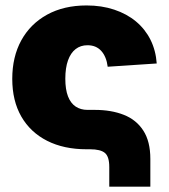

<svg xmlns="http://www.w3.org/2000/svg" viewBox="-20 -559 632 719"><path d="M389.2 140.1V66.4Q389.2 27.3 372.8 13.7Q356.4 0 317.4 0H304.2Q219.2 0 156.5 -31.7Q93.8 -63.5 59.8 -122.6Q25.9 -181.6 25.9 -263.7Q25.9 -346.2 59.8 -408Q93.8 -469.7 156.5 -504.2Q219.2 -538.6 304.2 -538.6Q360.8 -538.6 407.7 -522.9Q454.6 -507.3 489 -478.8Q523.4 -450.2 543.5 -410.2Q563.5 -370.1 566.9 -321.3L383.3 -309.1Q380.9 -328.1 374.8 -343Q368.7 -357.9 359.1 -368.4Q349.6 -378.9 336.7 -384.3Q323.7 -389.6 307.6 -389.6Q281.7 -389.6 263.2 -375.2Q244.6 -360.8 234.6 -332.8Q224.6 -304.7 224.6 -264.2Q224.6 -224.1 234.6 -198.2Q244.6 -172.4 263.4 -159.9Q282.2 -147.5 307.6 -147.5H335Q397 -147.5 443.8 -128.9Q490.7 -110.4 516.8 -69.8Q543 -29.3 543 36.1V140.1Z"/></svg>

Font: Inter 24pt Black
Style: Regular
Weight: 900
Designer: Rasmus Andersson
Foundry: rsms
Version: Version 4.001;git-66647c0bb